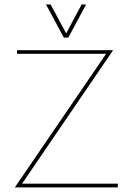

<svg xmlns="http://www.w3.org/2000/svg" viewBox="-20 -813 573 833"><path d="M276.4 -649.9 353.5 -793.5H334L267.1 -668L199.7 -793.5H179.7L256.8 -649.9ZM75.7 -16.1 470.7 -595.2H53.7V-579.6H440.4L44.4 0H491.2V-16.1Z"/></svg>

Font: Now Thin
Style: Regular
Weight: 100
Designer: Alfredo Marco Pradil
Foundry: Alfredo Marco Pradil
Version: Version 1.200;hotconv 1.0.109;makeotfexe 2.5.65596